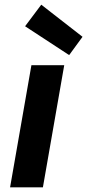

<svg xmlns="http://www.w3.org/2000/svg" viewBox="-20 -799 372 819"><path d="M23 0 114 -521H254L163 0ZM275 -564 87 -687 156 -779 332 -642Z"/></svg>

Font: DM Sans 10pt ExtraBold
Style: Italic
Weight: 800
Italic angle: -10°
Version: Version 4.004;gftools[0.9.30]